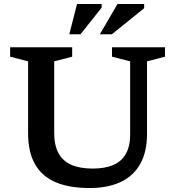

<svg xmlns="http://www.w3.org/2000/svg" viewBox="-20 -936 882 967"><path d="M635.5 -259.5V-627L544 -650.5V-698H811V-650.5L720.5 -627V-262Q720.5 -172 686.8 -111.2Q653 -50.5 588.5 -19.8Q524 11 431 11Q328.5 11 259.8 -18.5Q191 -48 156.2 -109.2Q121.5 -170.5 121.5 -264V-627L31 -650.5V-698H343.5V-650.5L253 -627V-266Q253 -204.5 274.5 -164.8Q296 -125 339 -106Q382 -87 447 -87Q509 -87 551 -105.2Q593 -123.5 614.2 -161.8Q635.5 -200 635.5 -259.5ZM483 -763.5 572 -916H706V-894.5L543.5 -763.5ZM329 -763.5 368 -916H492V-897.5L385.5 -763.5Z"/></svg>

Font: Newsreader 9pt Medium
Style: Regular
Weight: 500
Designer: Hugues Gentile
Foundry: Production Type
Version: Version 1.003